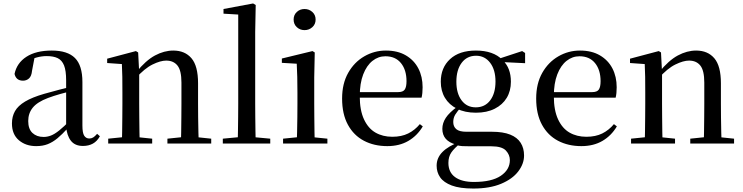

<svg xmlns="http://www.w3.org/2000/svg" viewBox="-20 -829 4293 1109"><path d="M189 15Q129 15 89 -19Q49 -53 49 -116Q49 -156 66.5 -187Q84 -218 125 -242.5Q166 -267 235 -287Q276 -299 323 -311Q370 -323 410 -333V-308Q370 -298 329.5 -286.5Q289 -275 257 -263Q196 -240 169.5 -207.5Q143 -175 143 -130Q143 -84 167.5 -61Q192 -38 232 -38Q253 -38 274 -46Q295 -54 322 -75.5Q349 -97 386 -135L396 -86H369Q339 -53 312 -30.5Q285 -8 256 3.5Q227 15 189 15ZM459 14Q413 14 389.5 -16Q366 -46 362 -98V-101V-365Q362 -421 350 -451Q338 -481 313.5 -493Q289 -505 250 -505Q222 -505 193.5 -497.5Q165 -490 131 -472L180 -499L165 -420Q162 -389 147.5 -376Q133 -363 113 -363Q73 -363 64 -402Q77 -465 132.5 -501Q188 -537 279 -537Q370 -537 413 -494Q456 -451 456 -355V-104Q456 -61 466.5 -45Q477 -29 496 -29Q508 -29 518 -35Q528 -41 541 -56L557 -42Q541 -13 516.5 0.5Q492 14 459 14Z M605 0V-28L713 -39H754L859 -28V0ZM684 0Q685 -25 685.5 -66Q686 -107 686.5 -152Q687 -197 687 -230V-295Q687 -346 686.5 -384.5Q686 -423 684 -459L599 -465V-490L765 -534L778 -526L784 -410V-409V-230Q784 -197 784.5 -152Q785 -107 785.5 -66Q786 -25 787 0ZM947 0V-28L1053 -39H1095L1200 -28V0ZM1025 0Q1026 -25 1026.5 -65.5Q1027 -106 1027.5 -151Q1028 -196 1028 -230V-352Q1028 -422 1005 -450.5Q982 -479 940 -479Q907 -479 861 -456.5Q815 -434 763 -376L756 -412H767Q822 -480 875 -508.5Q928 -537 981 -537Q1048 -537 1086 -492.5Q1124 -448 1124 -348V-230Q1124 -196 1124.5 -151Q1125 -106 1126 -65.5Q1127 -25 1128 0Z M1267 0V-28L1383 -39H1423L1541 -28V0ZM1353 0Q1354 -33 1354.5 -72.5Q1355 -112 1355.5 -153Q1356 -194 1356 -230V-745L1271 -750V-777L1442 -809L1457 -800L1454 -644V-230Q1454 -194 1454.5 -153Q1455 -112 1455.5 -72.5Q1456 -33 1457 0Z M1615 0V-28L1724 -39H1764L1871 -28V0ZM1694 0Q1695 -25 1696 -66Q1697 -107 1697.5 -152Q1698 -197 1698 -230V-294Q1698 -345 1697 -384.5Q1696 -424 1694 -461L1608 -466V-491L1785 -534L1798 -526L1795 -382V-230Q1795 -197 1795.5 -152Q1796 -107 1796.5 -66Q1797 -25 1798 0ZM1739 -655Q1713 -655 1694.5 -672Q1676 -689 1676 -716Q1676 -743 1694.5 -760Q1713 -777 1739 -777Q1765 -777 1784 -760Q1803 -743 1803 -716Q1803 -689 1784 -672Q1765 -655 1739 -655Z M2217 15Q2141 15 2082 -16Q2023 -47 1989.5 -108.5Q1956 -170 1956 -260Q1956 -346 1991 -408Q2026 -470 2084 -503.5Q2142 -537 2209 -537Q2277 -537 2324.5 -509Q2372 -481 2396.5 -433.5Q2421 -386 2421 -325Q2421 -289 2415 -265H2000V-297H2280Q2308 -297 2318 -312Q2328 -327 2328 -360Q2328 -425 2296 -464.5Q2264 -504 2206 -504Q2165 -504 2131.5 -477.5Q2098 -451 2078 -399.5Q2058 -348 2058 -273Q2058 -192 2082.5 -139.5Q2107 -87 2149 -63Q2191 -39 2246 -39Q2299 -39 2337.5 -58Q2376 -77 2405 -112L2422 -99Q2390 -45 2338.5 -15Q2287 15 2217 15Z M2714 260Q2636 260 2589.5 242.5Q2543 225 2522.5 195.5Q2502 166 2502 128Q2502 83 2535.5 49Q2569 15 2635 -10L2640 -2Q2604 27 2587 51.5Q2570 76 2570 112Q2570 166 2608.5 194Q2647 222 2717 222Q2820 222 2872.5 186.5Q2925 151 2925 96Q2925 65 2902 40.5Q2879 16 2818 16H2698Q2670 16 2650.5 15Q2631 14 2614 8V6Q2535 -15 2535 -85Q2535 -118 2555 -148.5Q2575 -179 2623 -214V-223L2645 -212Q2621 -186 2609.5 -167Q2598 -148 2598 -124Q2598 -98 2615.5 -83Q2633 -68 2674 -68H2821Q2886 -68 2927 -51.5Q2968 -35 2987.5 -4Q3007 27 3007 69Q3007 117 2973.5 161Q2940 205 2874.5 232.5Q2809 260 2714 260ZM2729 -178Q2665 -178 2619.5 -201Q2574 -224 2550 -264Q2526 -304 2526 -357Q2526 -438 2579.5 -487.5Q2633 -537 2729 -537Q2779 -537 2817.5 -523.5Q2856 -510 2881 -484L2884 -481Q2931 -436 2931 -357Q2931 -304 2907 -264Q2883 -224 2837.5 -201Q2792 -178 2729 -178ZM2728 -209Q2781 -209 2811.5 -249.5Q2842 -290 2842 -358Q2842 -426 2811 -466.5Q2780 -507 2730 -507Q2677 -507 2646.5 -466Q2616 -425 2616 -357Q2616 -290 2646 -249.5Q2676 -209 2728 -209ZM2850 -472V-488H2856L2996 -534L3013 -523V-464Z M3338 15Q3262 15 3203 -16Q3144 -47 3110.5 -108.5Q3077 -170 3077 -260Q3077 -346 3112 -408Q3147 -470 3205 -503.5Q3263 -537 3330 -537Q3398 -537 3445.5 -509Q3493 -481 3517.5 -433.5Q3542 -386 3542 -325Q3542 -289 3536 -265H3121V-297H3401Q3429 -297 3439 -312Q3449 -327 3449 -360Q3449 -425 3417 -464.5Q3385 -504 3327 -504Q3286 -504 3252.5 -477.5Q3219 -451 3199 -399.5Q3179 -348 3179 -273Q3179 -192 3203.5 -139.5Q3228 -87 3270 -63Q3312 -39 3367 -39Q3420 -39 3458.5 -58Q3497 -77 3526 -112L3543 -99Q3511 -45 3459.5 -15Q3408 15 3338 15Z M3625 0V-28L3733 -39H3774L3879 -28V0ZM3704 0Q3705 -25 3705.5 -66Q3706 -107 3706.5 -152Q3707 -197 3707 -230V-295Q3707 -346 3706.5 -384.5Q3706 -423 3704 -459L3619 -465V-490L3785 -534L3798 -526L3804 -410V-409V-230Q3804 -197 3804.5 -152Q3805 -107 3805.5 -66Q3806 -25 3807 0ZM3967 0V-28L4073 -39H4115L4220 -28V0ZM4045 0Q4046 -25 4046.5 -65.5Q4047 -106 4047.5 -151Q4048 -196 4048 -230V-352Q4048 -422 4025 -450.5Q4002 -479 3960 -479Q3927 -479 3881 -456.5Q3835 -434 3783 -376L3776 -412H3787Q3842 -480 3895 -508.5Q3948 -537 4001 -537Q4068 -537 4106 -492.5Q4144 -448 4144 -348V-230Q4144 -196 4144.5 -151Q4145 -106 4146 -65.5Q4147 -25 4148 0Z"/></svg>

Font: Noto Serif SC ExtraLight Medium
Style: Regular
Weight: 500
Version: Version 2.002-H1;hotconv 1.1.0;makeotfexe 2.6.0